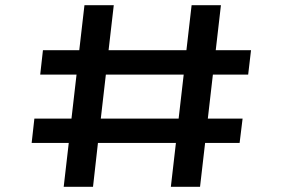

<svg xmlns="http://www.w3.org/2000/svg" viewBox="-20 -720 1140 740"><path d="M102 -169 112.5 -263H255.5L275 -432.5H135L145.5 -526.5H285.5L305.5 -700H418.5L398.5 -526.5H698.5L718.5 -700H831.5L811.5 -526.5H947.5L936.5 -432.5H800.5L781 -263H915L903.5 -169H770.5L751 0H638.5L658 -169H357.5L338.5 0H225.5L245 -169ZM368.5 -263H668.5L688 -432.5H388Z"/></svg>

Font: Trispace SemiExpanded Medium
Style: Regular
Weight: 500
Width: 6
Designer: Tyler Finck
Foundry: Etcetera Type Company
Version: Version 1.210; ttfautohint (v1.8.3)